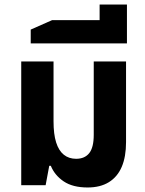

<svg xmlns="http://www.w3.org/2000/svg" viewBox="-20 -820 644 850"><path d="M368 10Q302 10 262 -17Q222 -44 205 -86H198L182 0H74V-548H217V-283Q217 -226 228.5 -189.5Q240 -153 262.5 -135Q285 -117 317 -117Q355 -117 375 -142Q395 -167 395 -223V-548H538V-191Q538 -126 519 -81.5Q500 -37 462 -13.5Q424 10 368 10Z M116 -628V-689L211 -731H542V-628ZM421 -687V-800H542V-687Z"/></svg>

Font: Noto Sans Thai SemiCondensed
Style: Bold
Weight: 700
Width: 4
Designer: Monotype Design Team
Foundry: Monotype Imaging Inc.
Version: Version 2.001